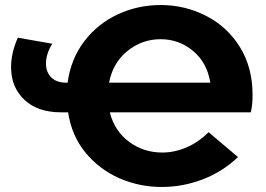

<svg xmlns="http://www.w3.org/2000/svg" viewBox="-20 -732 1058 764"><path d="M978 -285H417Q436 -210 494 -167.5Q552 -125 626 -125Q674 -125 722 -145.5Q770 -166 810 -206L927 -107Q865 -48 786 -18Q707 12 624 12Q534 12 454.5 -23Q375 -58 320 -125Q265 -192 251 -285H223Q130 -285 77 -335Q24 -385 24 -465Q24 -521 51 -582L188 -558Q163 -518 163 -479Q163 -445 184 -424Q205 -403 244 -403H249Q262 -498 315.5 -568Q369 -638 449 -675Q529 -712 619 -712Q716 -712 800 -669Q884 -626 934.5 -545Q985 -464 985 -354Q985 -314 978 -285ZM414 -403H817Q804 -483 748 -529.5Q692 -576 619 -576Q545 -576 487 -529Q429 -482 414 -403Z"/></svg>

Font: CMG Sans
Style: Bold
Weight: 700
Designer: Julieta Ulanovsky
Foundry: Julieta Ulanovsky
Version: Version 7.200